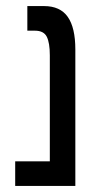

<svg xmlns="http://www.w3.org/2000/svg" viewBox="-20 -612 328 632"><path d="M30 0V-81H144V-430Q144 -471 134 -491Q124 -511 95 -511H70V-592H125Q178 -592 203 -556.5Q228 -521 228 -449V0Z"/></svg>

Font: Noto Sans Hebrew ExtraCondensed
Style: Regular
Weight: 400
Width: 2
Designer: Monotype Design Team
Foundry: Monotype Imaging Inc.
Version: Version 2.004; ttfautohint (v1.8.4.7-5d5b)